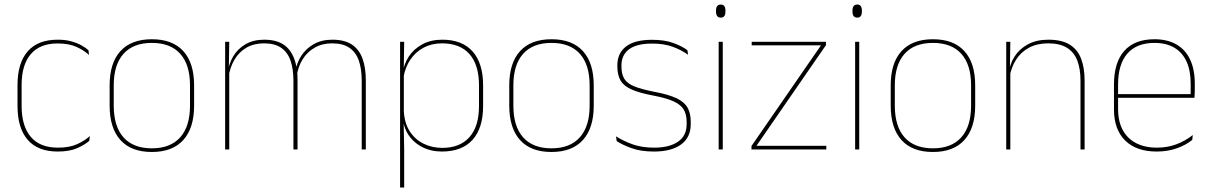

<svg xmlns="http://www.w3.org/2000/svg" viewBox="-20 -674 5460 866"><path d="M240.5 9.5Q150.5 9.5 104.8 -43.5Q59 -96.5 59 -196V-290.5Q59 -389.5 104.8 -442.2Q150.5 -495 240.5 -495Q275.5 -495 302 -487.5Q328.5 -480 347.8 -469.2Q367 -458.5 379 -447.5L381.5 -426Q358.5 -447.5 324.2 -462.8Q290 -478 240 -478Q160 -478 118.8 -429.8Q77.5 -381.5 77.5 -290.5V-196.5Q77.5 -105.5 118.8 -56.8Q160 -8 241.5 -8Q293.5 -8 328 -23.8Q362.5 -39.5 385.5 -60.5L382.5 -38.5Q363 -21.5 328.8 -6Q294.5 9.5 240.5 9.5Z M665 11.5Q571.5 11.5 523 -42.5Q474.5 -96.5 474.5 -197.5V-289Q474.5 -390 523.2 -443.5Q572 -497 665 -497Q758 -497 806.8 -443.5Q855.5 -390 855.5 -289V-197.5Q855.5 -96.5 806.8 -42.5Q758 11.5 665 11.5ZM665 -5Q748.5 -5 792.8 -54.5Q837 -104 837 -197.5V-289Q837 -382 793 -431.2Q749 -480.5 665 -480.5Q581 -480.5 537 -431.2Q493 -382 493 -289V-197.5Q493 -104 537 -54.5Q581 -5 665 -5Z M1611.5 0V-310Q1611.5 -363 1598.5 -400.5Q1585.5 -438 1556.2 -458.2Q1527 -478.5 1478 -478.5Q1433.5 -478.5 1399.8 -459.2Q1366 -440 1345.2 -406.8Q1324.5 -373.5 1318.5 -331.5L1308 -351.5H1313Q1317.5 -389 1338.5 -421.8Q1359.5 -454.5 1395 -474.8Q1430.5 -495 1479 -495Q1534.5 -495 1567.5 -472.8Q1600.5 -450.5 1615.2 -409.2Q1630 -368 1630 -311V0ZM995.5 0V-485.5H1014L1012 -357.5H1014V0ZM1303.5 0V-309.5Q1303.5 -362.5 1290.5 -400.2Q1277.5 -438 1248.5 -458.2Q1219.5 -478.5 1171 -478.5Q1125 -478.5 1091.2 -458.8Q1057.5 -439 1037.2 -404.2Q1017 -369.5 1010.5 -325L1000 -344H1007Q1011.5 -385 1031.5 -419.2Q1051.5 -453.5 1087 -474.2Q1122.5 -495 1172 -495Q1238.5 -495 1274.2 -460.8Q1310 -426.5 1319.5 -358Q1321 -346.5 1321.5 -336Q1322 -325.5 1322 -314V0Z M1973.5 9.5Q1923.5 9.5 1883.8 -11Q1844 -31.5 1820.5 -68.5Q1797 -105.5 1796.5 -155.5H1790.5L1801.5 -172Q1804.5 -117.5 1828.8 -80.8Q1853 -44 1891.2 -25.5Q1929.5 -7 1974.5 -7Q2054.5 -7 2097.5 -55.5Q2140.5 -104 2140.5 -196V-288.5Q2140.5 -381 2097.8 -429.8Q2055 -478.5 1973 -478.5Q1927 -478.5 1890.5 -459Q1854 -439.5 1830.5 -404.5Q1807 -369.5 1799.5 -323L1790.5 -341.5H1796Q1801 -384 1823.8 -418.8Q1846.5 -453.5 1885 -474.2Q1923.5 -495 1975 -495Q2064.5 -495 2111.8 -441.8Q2159 -388.5 2159 -288.5V-196Q2159 -96 2111.2 -43.2Q2063.5 9.5 1973.5 9.5ZM1784.5 172V-485.5H1803L1801 -356L1801.5 -346.5V-138L1800.5 -130.5L1803 0V172Z M2467.5 11.5Q2374 11.5 2325.5 -42.5Q2277 -96.5 2277 -197.5V-289Q2277 -390 2325.8 -443.5Q2374.5 -497 2467.5 -497Q2560.5 -497 2609.2 -443.5Q2658 -390 2658 -289V-197.5Q2658 -96.5 2609.2 -42.5Q2560.5 11.5 2467.5 11.5ZM2467.5 -5Q2551 -5 2595.2 -54.5Q2639.5 -104 2639.5 -197.5V-289Q2639.5 -382 2595.5 -431.2Q2551.5 -480.5 2467.5 -480.5Q2383.5 -480.5 2339.5 -431.2Q2295.5 -382 2295.5 -289V-197.5Q2295.5 -104 2339.5 -54.5Q2383.5 -5 2467.5 -5Z M2929.5 9.5Q2871 9.5 2829.2 -5.5Q2787.5 -20.5 2761.5 -37.5L2758.5 -59Q2793.5 -37 2834.8 -22.5Q2876 -8 2930.5 -8Q2999 -8 3038 -34.8Q3077 -61.5 3077 -113.5V-123.5Q3077 -157 3064.5 -179Q3052 -201 3019.5 -216.2Q2987 -231.5 2926.5 -243Q2865 -254.5 2829.5 -270Q2794 -285.5 2779.2 -310.5Q2764.5 -335.5 2764.5 -374.5V-379.5Q2764.5 -434.5 2803.8 -464.5Q2843 -494.5 2921.5 -494.5Q2977.5 -494.5 3017.2 -480Q3057 -465.5 3080.5 -447.5L3083.5 -427Q3053 -449 3013.8 -463.2Q2974.5 -477.5 2921 -477.5Q2874 -477.5 2843.5 -465.8Q2813 -454 2798 -432Q2783 -410 2783 -379.5V-374.5Q2783 -339.5 2796.2 -318.2Q2809.5 -297 2842 -284Q2874.5 -271 2931 -260Q2995 -248 3030.8 -231.2Q3066.5 -214.5 3081 -188.8Q3095.5 -163 3095.5 -124.5V-113.5Q3095.5 -54 3051.8 -22.2Q3008 9.5 2929.5 9.5Z M3221.5 0V-485.5H3240V0ZM3231 -594.5Q3220.5 -594.5 3215 -601.2Q3209.5 -608 3209.5 -622V-626.5Q3209.5 -640 3215 -646.8Q3220.5 -653.5 3231 -653.5Q3241.5 -653.5 3246.8 -646.8Q3252 -640 3252 -626.5V-622Q3252 -608 3246.8 -601.2Q3241.5 -594.5 3231 -594.5Z M3707 -16.5V0H3369.5V-15.5L3683 -469.5H3370.5V-485.5H3705.5V-470.5L3392 -16.5Z M3837 0V-485.5H3855.5V0ZM3846.5 -594.5Q3836 -594.5 3830.5 -601.2Q3825 -608 3825 -622V-626.5Q3825 -640 3830.5 -646.8Q3836 -653.5 3846.5 -653.5Q3857 -653.5 3862.2 -646.8Q3867.5 -640 3867.5 -626.5V-622Q3867.5 -608 3862.2 -601.2Q3857 -594.5 3846.5 -594.5Z M4188 11.5Q4094.5 11.5 4046 -42.5Q3997.5 -96.5 3997.5 -197.5V-289Q3997.5 -390 4046.2 -443.5Q4095 -497 4188 -497Q4281 -497 4329.8 -443.5Q4378.5 -390 4378.5 -289V-197.5Q4378.5 -96.5 4329.8 -42.5Q4281 11.5 4188 11.5ZM4188 -5Q4271.5 -5 4315.8 -54.5Q4360 -104 4360 -197.5V-289Q4360 -382 4316 -431.2Q4272 -480.5 4188 -480.5Q4104 -480.5 4060 -431.2Q4016 -382 4016 -289V-197.5Q4016 -104 4060 -54.5Q4104 -5 4188 -5Z M4853.5 0V-310Q4853.5 -363 4839.2 -400.5Q4825 -438 4793 -458.2Q4761 -478.5 4707.5 -478.5Q4658 -478.5 4621.2 -458.8Q4584.5 -439 4562.5 -404.2Q4540.5 -369.5 4533.5 -325L4524.5 -344H4530Q4534.5 -385 4556.2 -419.2Q4578 -453.5 4616.5 -474.2Q4655 -495 4708.5 -495Q4769 -495 4804.8 -472.8Q4840.5 -450.5 4856.2 -409.2Q4872 -368 4872 -311V0ZM4518.5 0V-485.5H4537L4535 -358.5H4537V0Z M5197 9.5Q5105.5 9.5 5055 -40.2Q5004.5 -90 5004.5 -180.5V-292.5Q5004.5 -392.5 5051.2 -444.8Q5098 -497 5187 -497Q5245.5 -497 5286.2 -473.5Q5327 -450 5348 -405.2Q5369 -360.5 5369 -296.5V-279.5Q5369 -268.5 5368.8 -257.5Q5368.5 -246.5 5367.5 -233H5350.5Q5350.5 -250.5 5350.5 -266.5Q5350.5 -282.5 5350.5 -296Q5350.5 -355.5 5331.8 -396.5Q5313 -437.5 5276.5 -459Q5240 -480.5 5187 -480.5Q5107 -480.5 5065 -432.5Q5023 -384.5 5023 -292.5V-243.5V-239.5V-181Q5023 -140 5034.8 -108Q5046.5 -76 5069 -53.8Q5091.5 -31.5 5124 -19.8Q5156.5 -8 5197.5 -8Q5245 -8 5285 -22.8Q5325 -37.5 5360 -65L5357.5 -43Q5328 -19 5287 -4.8Q5246 9.5 5197 9.5ZM5013 -233V-249.5H5361V-233Z"/></svg>

Font: Anek Gujarati Thin
Style: Regular
Weight: 250
Version: Version 1.003